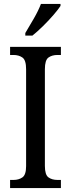

<svg xmlns="http://www.w3.org/2000/svg" viewBox="-20 -951 358 971"><path d="M31 0V-41H48Q75 -41 93.5 -54Q112 -67 112 -111V-601Q112 -647 93.5 -660Q75 -673 48 -673H31V-714H288V-673H271Q243 -673 225 -660Q207 -647 207 -601V-112Q207 -67 225 -54Q243 -41 271 -41H288V0ZM108 -784Q129 -819 151.5 -858Q174 -897 187 -931H286V-921Q275 -904 251 -876Q227 -848 198 -819.5Q169 -791 144 -771H108Z"/></svg>

Font: Noto Serif Sinhala Condensed
Style: Regular
Weight: 400
Width: 3
Designer: Jelle Bosma - Monotype Design Team
Foundry: Monotype Imaging Inc.
Version: Version 2.007; ttfautohint (v1.8.4.7-5d5b)